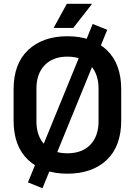

<svg xmlns="http://www.w3.org/2000/svg" viewBox="-20 -906 714 1017"><path d="M337 14Q207 14 129.5 -58.5Q52 -131 52 -267V-433Q52 -569 129.5 -641.5Q207 -714 337 -714Q468 -714 545 -641.5Q622 -569 622 -433V-267Q622 -131 545 -58.5Q468 14 337 14ZM337 -94Q415 -94 458.5 -139.5Q502 -185 502 -263V-437Q502 -515 458.5 -560.5Q415 -606 337 -606Q260 -606 216.5 -560.5Q173 -515 173 -437V-263Q173 -185 216.5 -139.5Q260 -94 337 -94ZM205 91 128 60 471 -779 548 -748ZM264 -758 334 -886H468L368 -758Z"/></svg>

Font: Space Grotesk SemiBold
Style: Regular
Weight: 600
Designer: Florian Karsten
Foundry: Florian Karsten
Version: Version 2.000